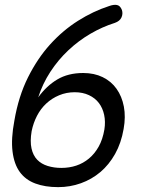

<svg xmlns="http://www.w3.org/2000/svg" viewBox="-20 -759 640 789"><path d="M232 -69Q265 -69 293.5 -78.5Q322 -88 345.5 -107.5Q369 -127 385.5 -156.5Q402 -186 409 -227Q414 -259 408 -287Q402 -315 386.5 -335.5Q371 -356 345.5 -368Q320 -380 287 -380Q253 -380 223 -367.5Q193 -355 170 -333.5Q147 -312 132 -283Q117 -254 110 -220Q103 -178 109.5 -149Q116 -120 133 -102.5Q150 -85 176 -77Q202 -69 232 -69ZM428 -734Q447 -741 460.5 -738.5Q474 -736 481 -718Q486 -702 479 -687Q472 -672 452 -665Q401 -649 352 -620.5Q303 -592 261 -552.5Q219 -513 187 -464Q155 -415 137 -359Q171 -406 215.5 -432.5Q260 -459 322 -459Q367 -459 402 -442Q437 -425 459 -394Q481 -363 489 -321Q497 -279 488 -229Q478 -171 453 -126.5Q428 -82 392.5 -52Q357 -22 312.5 -6Q268 10 219 10Q165 10 125 -5Q85 -20 61.5 -52Q38 -84 31.5 -136.5Q25 -189 39 -263Q56 -363 95 -441Q134 -519 186 -576.5Q238 -634 300.5 -673.5Q363 -713 428 -734Z"/></svg>

Font: Maple Mono NL Light
Style: Italic
Weight: 300
Italic angle: -10°
Monospace: yes
Designer: subframe7536
Version: Version 7.000